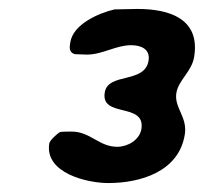

<svg xmlns="http://www.w3.org/2000/svg" viewBox="-20 -728 456 429"><path d="M90 -407C80 -341 175 -319 222 -319C293 -319 380 -344 393 -428C399 -467 369 -487 374 -520C379 -550 409 -568 414 -602C427 -686 359 -708 287 -708C279 -708 243 -707 236 -707C201 -699 143 -674 137 -633C135 -622 134 -611 147 -607C151 -607 170 -606 174 -606C209 -606 239 -627 273 -627C294 -627 316 -619 312 -593C304 -540 221 -567 214 -521C205 -464 305 -500 296 -440C292 -415 265 -400 242 -400C201 -400 182 -434 140 -434C136 -434 118 -434 114 -433C109 -430 91 -415 90 -407Z"/></svg>

Font: Asimov Print
Style: CIt
Weight: 500
Designer: Google
Version: Version 2.000980: 2014